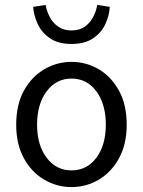

<svg xmlns="http://www.w3.org/2000/svg" viewBox="-20 -750 582 782"><path d="M271 12Q212 12 160.5 -18Q109 -48 77.5 -105Q46 -162 46 -242Q46 -324 77.5 -381Q109 -438 160.5 -468Q212 -498 271 -498Q331 -498 382 -468Q433 -438 464.5 -381Q496 -324 496 -242Q496 -162 464.5 -105Q433 -48 382 -18Q331 12 271 12ZM271 -56Q334 -56 372.5 -107.5Q411 -159 411 -242Q411 -326 372.5 -378Q334 -430 271 -430Q209 -430 170 -378Q131 -326 131 -242Q131 -159 170 -107.5Q209 -56 271 -56ZM271 -571Q218 -571 184.5 -593.5Q151 -616 134.5 -650.5Q118 -685 115 -722L166 -730Q170 -705 182.5 -681Q195 -657 217 -641.5Q239 -626 271 -626Q304 -626 325.5 -641.5Q347 -657 359.5 -681Q372 -705 376 -730L427 -722Q425 -685 408.5 -650.5Q392 -616 358.5 -593.5Q325 -571 271 -571Z"/></svg>

Font: .
Style: 
Weight: 400
Designer: Paul D. Hunt, Dalton Maag
Foundry: Dalton Maag Ltd
Version: Version 1.200